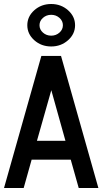

<svg xmlns="http://www.w3.org/2000/svg" viewBox="-20 -934 509 954"><path d="M163.6 -234.4H305.2L234.9 -485.8ZM283.2 -656.2 468.8 0H371.1L331.5 -140.6H137.2L97.7 0H0L185.5 -656.2ZM292.5 -808.6Q292.5 -830.1 275.4 -845.2Q258.3 -860.4 234.4 -860.4Q210.4 -860.4 193.4 -845.2Q176.3 -830.1 176.3 -808.6Q176.3 -787.1 193.4 -772Q210.4 -756.8 234.4 -756.8Q258.3 -756.8 275.4 -772Q292.5 -787.1 292.5 -808.6ZM234.4 -914.1Q283.2 -914.1 318.1 -883.1Q353 -852.1 353 -808.6Q353 -765.1 318.1 -734.1Q283.2 -703.1 234.4 -703.1Q185.1 -703.1 150.4 -734.1Q115.7 -765.1 115.7 -808.6Q115.7 -852.1 150.4 -883.1Q185.1 -914.1 234.4 -914.1Z"/></svg>

Font: Lambda
Style: Regular
Weight: 400
Designer: GGBotNet
Version: 0.22